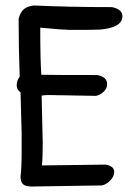

<svg xmlns="http://www.w3.org/2000/svg" viewBox="-20 -681 482 701"><path d="M55 -344Q41 -353 41 -370Q41 -387 52 -401Q48 -501 48 -612Q54 -636 66.5 -647Q79 -658 103 -661Q235 -655 389 -655Q427 -647 427 -622Q427 -580 345 -573Q323 -572 297 -572H232Q213 -572 127 -580Q127 -455 131 -408Q184 -407 335 -407Q371 -400 371 -374.5Q371 -349 342 -335Q339 -333 331 -331L158 -334Q142 -334 132 -332L136 -160Q136 -102 133 -77L365 -80Q397 -75 397 -53Q397 -38 383.5 -23Q370 -8 352 -4L96 0Q73 0 64 -8.5Q55 -17 55 -37Q59 -65 59 -127V-197Z"/></svg>

Font: Patrick Hand SC
Style: Regular
Weight: 400
Designer: Patrick Wagesreiter
Foundry: Patrick Wagesreiter
Version: Version 1.003;PS 001.003;hotconv 1.0.70;makeotf.lib2.5.58329